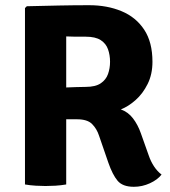

<svg xmlns="http://www.w3.org/2000/svg" viewBox="-20 -709 655 738"><path d="M566 -471.5Q566 -423.5 547.5 -386.2Q529 -349 501 -324.2Q473 -299.5 444.5 -288.5Q472.5 -278.5 491.2 -254Q510 -229.5 521.5 -196.5L551.5 -112Q559.5 -88.5 572 -69.5Q584.5 -50.5 601 -38Q585.5 -18 556 -4.5Q526.5 9 494.5 9Q451.5 9 432 -14.2Q412.5 -37.5 396.5 -83.5L360.5 -188Q352 -214 334 -232.2Q316 -250.5 276 -250.5H169.5V-370Q189 -371 217.8 -372.2Q246.5 -373.5 272.2 -374.2Q298 -375 309 -375Q347 -375 367.2 -388.8Q387.5 -402.5 395.2 -424.5Q403 -446.5 403 -471.5Q403 -497.5 395.2 -519.5Q387.5 -541.5 367.2 -554.8Q347 -568 309 -568Q298.5 -568 286.8 -568Q275 -568 262 -568.2Q249 -568.5 234.5 -569V0Q214.5 3.5 193 4.8Q171.5 6 155 6Q140.5 6 118 4.8Q95.5 3.5 76 0V-678L83 -685Q147 -686.5 206.2 -687.8Q265.5 -689 322.5 -689Q392 -689 447.2 -666Q502.5 -643 534.2 -595Q566 -547 566 -471.5Z"/></svg>

Font: Signika SC
Style: Regular
Weight: 300
Designer: Anna Giedryś
Foundry: Anna Giedryś
Version: Version 2.000